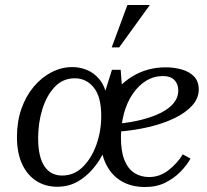

<svg xmlns="http://www.w3.org/2000/svg" viewBox="-20 -740 832 770"><path d="M210 9Q162 9 125.5 -14.5Q89 -38 68.5 -82.5Q48 -127 48 -191Q48 -253 66 -304Q84 -355 115.5 -392.5Q147 -430 187 -450.5Q227 -471 270 -471Q300 -471 328.5 -459.5Q357 -448 379 -421.5Q401 -395 410 -349L422 -201Q409 -146 378.5 -98Q348 -50 305.5 -20.5Q263 9 210 9ZM229 -36Q277 -36 312 -70.5Q347 -105 366.5 -159.5Q386 -214 386 -275Q386 -352 356 -389Q326 -426 280 -426Q232 -426 199.5 -391.5Q167 -357 150 -302.5Q133 -248 133 -186Q133 -111 158 -73.5Q183 -36 229 -36ZM447 -179 389 -221 396 -355 429 -460H464L472 -355ZM562 10Q507 10 467 -13.5Q427 -37 405 -82Q383 -127 383 -190Q383 -271 417.5 -334.5Q452 -398 511.5 -434Q571 -470 645 -470Q678 -470 708.5 -461.5Q739 -453 758 -433.5Q777 -414 777 -381Q777 -346 751 -317Q725 -288 679.5 -266Q634 -244 576 -230.5Q518 -217 455 -212V-244Q505 -249 548.5 -260Q592 -271 625 -287.5Q658 -304 676.5 -326.5Q695 -349 695 -376Q695 -403 679.5 -419Q664 -435 634 -435Q597 -435 566 -416Q535 -397 512 -363Q489 -329 477 -284.5Q465 -240 465 -188Q465 -132 479.5 -97Q494 -62 519.5 -46Q545 -30 578 -30Q621 -30 656.5 -58Q692 -86 713 -121L744 -104Q729 -77 703.5 -51Q678 -25 643 -7.5Q608 10 562 10ZM581 -720 458 -550H428L491 -720Z"/></svg>

Font: Brygada 1918
Style: Italic
Weight: 400
Italic angle: -8°
Designer: Mateusz Machalski | Borys Kosmynka | Przemek Hoffer
Foundry: NIEPODLEGLA 2018
Version: Version 3.006